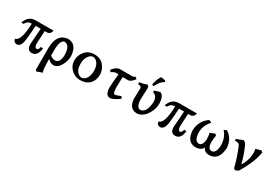

<svg xmlns="http://www.w3.org/2000/svg" viewBox="42 -1827 4535 3195"><g transform="rotate(30 2310.0 -229.5)"><path d="M443.4 21.5Q350.6 21.5 350.6 -97.7L373.5 -402.8H275.9Q269.5 -261.7 252.2 -121.8Q234.9 18.1 155.3 21.5Q95.7 18.6 84.5 -45.9Q191.4 -59.6 202.1 -402.8Q117.2 -402.8 87.9 -330.6H41.5Q91.8 -482.4 231.9 -482.4H575.7Q556.2 -402.8 490.7 -402.8H450.7L438 -171.4Q438 -78.6 480 -78.6Q515.6 -78.6 524.9 -140.6H570.8Q552.2 21.5 443.4 21.5Z M841.3 -65.9Q936 -70.8 937 -224.6Q933.6 -411.1 826.7 -415Q748 -407.7 745.6 -210.4V-102.5Q793 -65.9 841.3 -65.9ZM669.4 250 644 228.5V-205.1Q653.8 -470.2 853 -485.8Q1024.4 -483.4 1038.6 -262.7Q1038.6 -167 988.3 -77.1Q938 12.7 857.4 17.1Q794.9 12.7 745.6 -39.6Q745.6 164.1 769 212.9Q716.8 227.1 669.4 250Z M1365.2 9.8Q1265.1 9.8 1192.6 -59.8Q1120.1 -129.4 1120.1 -234.4Q1120.1 -326.7 1185.8 -404.5Q1251.5 -482.4 1364.3 -482.4Q1482.4 -482.4 1546.1 -403.6Q1609.9 -324.7 1609.9 -235.8Q1609.9 -122.6 1544.2 -56.4Q1478.5 9.8 1365.2 9.8ZM1364.3 -38.1Q1420.4 -38.1 1456.1 -95.7Q1491.7 -153.3 1491.7 -232.9Q1491.7 -332.5 1450.9 -383.8Q1410.2 -435.1 1365.2 -435.1Q1315.9 -435.1 1276.9 -377.4Q1237.8 -319.8 1237.8 -232.9Q1237.8 -132.3 1279.1 -85.2Q1320.3 -38.1 1364.3 -38.1Z M1942.4 19.5Q1860.4 16.6 1852.5 -118.7Q1852.5 -183.1 1873 -393.6L1824.2 -394Q1789.6 -392.6 1737.3 -357.4L1716.8 -392.6Q1788.1 -480 1847.2 -480.5H2070.3Q2119.1 -481 2145 -502.4L2172.4 -471.2Q2109.9 -388.7 2059.6 -388.7L1957 -390.6Q1951.2 -299.8 1950.7 -184.1Q1952.6 -71.8 1986.3 -69.8Q2016.1 -71.3 2099.6 -105L2120.1 -65.9Q2003.9 18.6 1942.4 19.5Z M2450.7 17.6Q2301.8 5.9 2298.3 -187.5L2304.7 -374.5Q2304.7 -414.6 2236.3 -414.6V-452.1Q2317.9 -462.4 2383.3 -489.7L2405.8 -460Q2408.7 -447.3 2408.7 -429.7Q2402.8 -325.2 2399.9 -216.3Q2403.3 -68.8 2482.4 -61.5Q2594.7 -72.3 2608.9 -282.7Q2606.4 -401.4 2527.8 -419.9L2513.7 -450.2Q2566.9 -474.1 2624.5 -486.3Q2704.1 -457.5 2706.1 -303.7Q2706.1 -192.4 2631.3 -87.4Q2556.6 17.6 2450.7 17.6ZM2474.6 -512.2 2442.4 -530.8Q2464.4 -640.6 2512.2 -709L2595.7 -694.3L2606.9 -669.4Q2529.8 -627.4 2474.6 -512.2Z M3198.2 21.5Q3105.5 21.5 3105.5 -97.7L3128.4 -402.8H3030.8Q3024.4 -261.7 3007.1 -121.8Q2989.7 18.1 2910.2 21.5Q2850.6 18.6 2839.4 -45.9Q2946.3 -59.6 2957 -402.8Q2872.1 -402.8 2842.8 -330.6H2796.4Q2846.7 -482.4 2986.8 -482.4H3330.6Q3311 -402.8 3245.6 -402.8H3205.6L3192.9 -171.4Q3192.9 -78.6 3234.9 -78.6Q3270.5 -78.6 3279.8 -140.6H3325.7Q3307.1 21.5 3198.2 21.5Z M3855.5 17.1Q3750.5 16.1 3728 -62.5Q3701.7 13.7 3582.5 17.1Q3414.6 9.8 3406.7 -213.9Q3418.5 -394.5 3562 -491.2L3614.3 -468.3Q3513.2 -362.3 3513.2 -231Q3516.1 -62.5 3611.8 -61Q3675.3 -69.8 3686.5 -182.1Q3686.5 -258.8 3672.4 -310.5Q3712.9 -322.3 3763.7 -346.2L3788.6 -318.8Q3774.9 -255.4 3774.9 -184.6Q3779.3 -62.5 3853.5 -61Q3937 -68.8 3941.4 -222.7Q3941.4 -363.3 3850.6 -468.3L3901.9 -491.2Q4035.6 -404.3 4047.9 -236.3Q4037.1 7.3 3855.5 17.1Z M4350.1 20.5 4319.8 -3.4Q4274.4 -191.4 4198.7 -367.7Q4186 -394.5 4167.5 -400.9Q4148.9 -407.2 4102.5 -407.2V-442.4Q4157.2 -454.6 4217.3 -486.3Q4264.6 -481 4290.5 -415.5Q4353.5 -277.8 4393.1 -118.2Q4468.8 -227.5 4474.6 -377Q4474.6 -421.9 4464.4 -459L4569.8 -487.8L4595.2 -463.4Q4565.9 -265.6 4408.7 -6.8Z"/></g></svg>

Font: Kelvinch
Style: Bold
Weight: 700
Designer: Paul James Miller
Foundry: High-Logic / Made with FontCreator
Version: Version 3.501;March 28, 2021;FontCreator 13.0.0.2683 64-bit